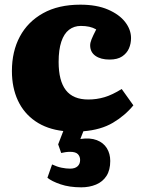

<svg xmlns="http://www.w3.org/2000/svg" viewBox="-20 -550 609 822"><path d="M328 252Q277 252 239 239Q201 226 183 211L203 154Q224 164 243.5 168Q263 172 280 172Q301 172 312 162Q323 152 323 135Q323 120 313.5 110Q304 100 280 100Q270 100 260 101.5Q250 103 242 105L229 68L251 11Q181 3 131.5 -31Q82 -65 56.5 -120Q31 -175 31 -246Q31 -330 65 -393.5Q99 -457 164.5 -493.5Q230 -530 324 -530Q394 -530 442.5 -509Q491 -488 516 -455.5Q541 -423 541 -387Q541 -363 532 -342.5Q523 -322 503 -308.5Q483 -295 449 -295Q411 -295 388.5 -311Q366 -327 366 -356Q366 -367 372 -382Q378 -397 392 -424Q378 -432 362 -435.5Q346 -439 326 -439Q297 -439 275.5 -422.5Q254 -406 242.5 -371.5Q231 -337 231 -285Q231 -204 262 -164Q293 -124 358 -124Q394 -124 427.5 -134Q461 -144 501 -169L551 -99Q515 -55 463.5 -24.5Q412 6 337 12L324 45Q366 39 394.5 50Q423 61 437.5 84.5Q452 108 452 139Q452 178 436 203Q420 228 391.5 240Q363 252 328 252Z"/></svg>

Font: Literata 18pt ExtraBold
Style: Regular
Weight: 800
Designer: Latin by Veronika Burian and Jose Scaglione. Greek by Irene Vlachou. Cyrillic by Vera Evstafieva.
Foundry: TypeTogether
Version: Version 3.103;gftools[0.9.29]